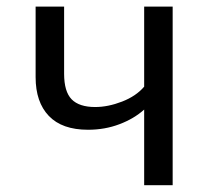

<svg xmlns="http://www.w3.org/2000/svg" viewBox="-20 -546 640 566"><path d="M489 -526.5V0H405V-223Q375 -196 332 -179.8Q289 -163.5 239.5 -163.5Q163 -163.5 124 -204.2Q85 -245 85 -318.5V-526.5H169V-328.5Q169 -276 191.2 -253.2Q213.5 -230.5 260.5 -230.5Q298.5 -230.5 339.8 -246.5Q381 -262.5 405 -290.5V-526.5Z"/></svg>

Font: Fast_Mono
Style: Regular
Weight: 400
Monospace: yes
Designer: Carrois Corporate, Edenspiekermann AG, Nikita Prokopov
Foundry: Carrois Corporate, Edenspiekermann AG, Nikita Prokopov
Version: Version 5.002